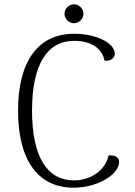

<svg xmlns="http://www.w3.org/2000/svg" viewBox="-20 -860 628 893"><path d="M324 -752C348 -752 368 -772 368 -796C368 -820 348 -840 324 -840C301 -840 280 -820 280 -796C280 -772 301 -752 324 -752ZM322 13C435 13 534 -49 534 -107C534 -131 510 -139 485 -137C468 -62 396 -21 324 -21C199 -21 129 -131 129 -345C129 -560 199 -670 325 -670C403 -670 455 -636 466 -578C495 -574 514 -591 514 -610C514 -658 431 -703 325 -703C160 -703 64 -579 64 -345C64 -112 159 13 322 13Z"/></svg>

Font: Arima Koshi Light
Style: Regular
Weight: 300
Designer: Joana Correia and Natanael Gama
Foundry: NDISCOVER
Version: Version 1.019;PS 001.019;hotconv 1.0.88;makeotf.lib2.5.64775